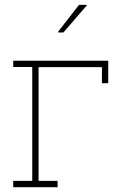

<svg xmlns="http://www.w3.org/2000/svg" viewBox="-20 -782 543 802"><path d="M35.2 0V-26.4H114.7V-502H35.2V-528.3H432.1V-434.6H405.8V-501.5H141.1V-26.4H220.7V0ZM222.2 -648.9 310.1 -761.7H341.3L342.3 -759.3L245.1 -646.5H223.1Z"/></svg>

Font: Roboto Slab Thin
Style: Regular
Weight: 100
Designer: Google
Version: Version 2.000; ttfautohint (v1.8.1.43-b0c9)